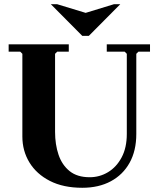

<svg xmlns="http://www.w3.org/2000/svg" viewBox="-20 -880 752 910"><path d="M486 -635V-670H691V-635H636L626 -625V-245Q626 -166 594.5 -109Q563 -52 505.5 -21Q448 10 370 10Q280 10 216.5 -22.5Q153 -55 119.5 -110Q86 -165 86 -233V-625L76 -635H21V-670H306V-635H251L241 -625V-255Q241 -195 257.5 -146.5Q274 -98 310 -69Q346 -40 405 -40Q452 -40 492 -64Q532 -88 556.5 -134Q581 -180 581 -245V-625L571 -635ZM520 -860H550L401 -710H370L221 -860H251L386 -819Z"/></svg>

Font: Brygada 1918
Style: Regular
Weight: 400
Designer: Mateusz Machalski | Borys Kosmynka | Przemek Hoffer
Foundry: NIEPODLEGLA 2018
Version: Version 3.006